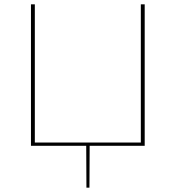

<svg xmlns="http://www.w3.org/2000/svg" viewBox="-20 -678 817 893"><path d="M653 -658V0H397L396 195H382L381 0H124V-658H142V-15H635V-658Z"/></svg>

Font: Ysabeau Infant Thin
Style: Regular
Weight: 200
Designer: Christian Thalmann (Catharsis Fonts)
Version: Version 0.003